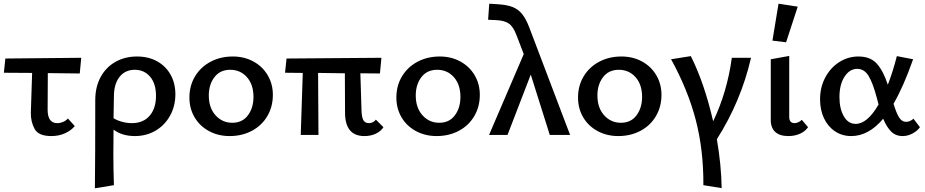

<svg xmlns="http://www.w3.org/2000/svg" viewBox="-20 -731 5012 1040"><path d="M239 -335 238 -137Q238 -64 290 -64Q306 -64 321.5 -70.5Q337 -77 348 -89L385 -48Q365 -24 332 -9Q299 6 258 6Q188 6 167 -33.5Q146 -73 147 -121L154 -336L1 -337L9 -414L420 -418L412 -333Z M930 -220Q930 -157 901.5 -105Q873 -53 823 -23.5Q773 6 711 6Q641 6 595 -29Q594 21 594 103Q594 182 597 272L494 289Q496 124 496 -189Q496 -260 525 -313.5Q554 -367 605.5 -396Q657 -425 722 -425Q784 -425 831 -399Q878 -373 904 -326.5Q930 -280 930 -220ZM825 -212Q825 -278 793 -315.5Q761 -353 710 -353Q658 -353 627.5 -314.5Q597 -276 597 -208L595 -91Q613 -79 640.5 -71.5Q668 -64 694 -64Q756 -64 790.5 -104Q825 -144 825 -212Z M1006 -203Q1006 -267 1036.5 -317.5Q1067 -368 1120.5 -396.5Q1174 -425 1241 -425Q1303 -425 1352.5 -398Q1402 -371 1430 -323.5Q1458 -276 1458 -217Q1458 -153 1428 -102Q1398 -51 1344.5 -22.5Q1291 6 1224 6Q1162 6 1112 -21Q1062 -48 1034 -95.5Q1006 -143 1006 -203ZM1353 -206Q1353 -273 1317.5 -313Q1282 -353 1227 -353Q1172 -353 1141.5 -313Q1111 -273 1111 -214Q1111 -147 1147.5 -106.5Q1184 -66 1238 -66Q1293 -66 1323 -106.5Q1353 -147 1353 -206Z M2057 -42Q2043 -20 2016 -7Q1989 6 1954 6Q1849 6 1849 -121L1848 -334L1703 -336L1705 0H1609L1620 -336L1524 -337L1532 -414L2046 -418L2038 -333L1932 -334L1938 -137Q1939 -95 1948.5 -79.5Q1958 -64 1979 -64Q1989 -64 1999.5 -69Q2010 -74 2016 -83Z M2127 -203Q2127 -267 2157.5 -317.5Q2188 -368 2241.5 -396.5Q2295 -425 2362 -425Q2424 -425 2473.5 -398Q2523 -371 2551 -323.5Q2579 -276 2579 -217Q2579 -153 2549 -102Q2519 -51 2465.5 -22.5Q2412 6 2345 6Q2283 6 2233 -21Q2183 -48 2155 -95.5Q2127 -143 2127 -203ZM2474 -206Q2474 -273 2438.5 -313Q2403 -353 2348 -353Q2293 -353 2262.5 -313Q2232 -273 2232 -214Q2232 -147 2268.5 -106.5Q2305 -66 2359 -66Q2414 -66 2444 -106.5Q2474 -147 2474 -206Z M2958 0 2855 -327 2729 0H2629L2817 -438L2777 -542Q2760 -587 2736 -603.5Q2712 -620 2668 -622L2624 -624L2630 -711L2677 -708Q2726 -705 2756.5 -693Q2787 -681 2808 -655Q2829 -629 2847 -582L3068 0Z M3111 -203Q3111 -267 3141.5 -317.5Q3172 -368 3225.5 -396.5Q3279 -425 3346 -425Q3408 -425 3457.5 -398Q3507 -371 3535 -323.5Q3563 -276 3563 -217Q3563 -153 3533 -102Q3503 -51 3449.5 -22.5Q3396 6 3329 6Q3267 6 3217 -21Q3167 -48 3139 -95.5Q3111 -143 3111 -203ZM3458 -206Q3458 -273 3422.5 -313Q3387 -353 3332 -353Q3277 -353 3246.5 -313Q3216 -273 3216 -214Q3216 -147 3252.5 -106.5Q3289 -66 3343 -66Q3398 -66 3428 -106.5Q3458 -147 3458 -206Z M3863 23Q3887 162 3889 288L3790 272Q3791 81 3748.5 -82Q3706 -245 3615 -410L3722 -427Q3795 -282 3843 -74Q3919 -233 3944 -418H4048Q3994 -183 3863 23Z M4164 -511 4197 -711 4301 -695 4238 -502ZM4155 -84V-410L4255 -428V-100Q4254 -64 4284 -64Q4294 -64 4304.5 -69Q4315 -74 4323 -82L4357 -42Q4342 -20 4314 -7Q4286 6 4250 6Q4203 6 4178.5 -17Q4154 -40 4155 -84Z M4963 -42Q4950 -23 4924 -8.5Q4898 6 4869 6Q4831 6 4806.5 -19Q4782 -44 4764 -88Q4685 6 4591 6Q4541 6 4502.5 -20Q4464 -46 4443 -91Q4422 -136 4422 -193Q4422 -259 4450.5 -312Q4479 -365 4526.5 -395Q4574 -425 4630 -425Q4695 -425 4730 -385.5Q4765 -346 4789 -272Q4816 -341 4838 -427L4926 -410Q4874 -262 4820 -169Q4835 -119 4850 -95Q4865 -71 4888 -71Q4909 -71 4928 -88ZM4739 -165 4728 -206Q4708 -281 4685 -319.5Q4662 -358 4623 -358Q4582 -358 4554.5 -315.5Q4527 -273 4527 -205Q4527 -143 4550.5 -101.5Q4574 -60 4615 -60Q4678 -60 4739 -165Z"/></svg>

Font: Ysabeau Infant Semibold
Style: Regular
Weight: 600
Designer: Christian Thalmann (Catharsis Fonts)
Version: Version 0.003